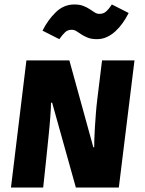

<svg xmlns="http://www.w3.org/2000/svg" viewBox="-20 -838 650 858"><path d="M401 -180Q401 -191 401.5 -214.5Q402 -238 404 -268Q406 -298 408.5 -331.5Q411 -365 415 -396L436 -568H581L511 0H319L213 -379H208Q208 -360 205 -318.5Q202 -277 196.5 -224Q191 -171 185 -112.5Q179 -54 173 0H29L98 -568H290L397 -180ZM413 -663Q389 -663 372.5 -669.5Q356 -676 344 -684Q332 -692 322 -698.5Q312 -705 300 -705Q283 -705 271.5 -694.5Q260 -684 245 -663L170 -701Q194 -749 229.5 -783.5Q265 -818 312 -818Q336 -818 352.5 -811.5Q369 -805 381 -797Q393 -789 403 -782.5Q413 -776 425 -776Q442 -776 454 -786.5Q466 -797 480 -818L555 -780Q543 -756 528 -735Q513 -714 495.5 -698Q478 -682 457.5 -672.5Q437 -663 413 -663Z"/></svg>

Font: Qjlgwqiwhsfqbnnlvksmvfsycuq
Style: Regular
Weight: 700
Italic angle: -8°
Designer: Carrois Corporate & Edenspiekermann
Foundry: Carrois Corporate GbR & Edenspiekermann AG
Version: Version 2.001